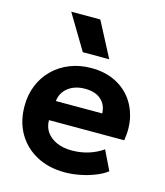

<svg xmlns="http://www.w3.org/2000/svg" viewBox="-115 -851 818 954"><g transform="rotate(15 293.5 -374.0)"><path d="M307 15Q224.5 15 162 -18.5Q99.5 -52 64.5 -112Q29.5 -172 29.5 -252.5Q29.5 -311 49.8 -360Q70 -409 106.8 -444.8Q143.5 -480.5 193.2 -500.2Q243 -520 302.5 -520Q368 -520 418.8 -497Q469.5 -474 503 -432.8Q536.5 -391.5 549.8 -336Q563 -280.5 552 -215.5H165Q165 -180.5 183.2 -154.5Q201.5 -128.5 234.8 -113.8Q268 -99 312.5 -99Q356.5 -99 396.5 -111Q436.5 -123 472 -147.5L520.5 -47.5Q496.5 -29 460.5 -14.8Q424.5 -0.5 384.2 7.2Q344 15 307 15ZM173.5 -316H412Q410.5 -360.5 380.8 -386.5Q351 -412.5 299 -412.5Q247 -412.5 212.8 -386.5Q178.5 -360.5 173.5 -316ZM240 -585 132.5 -764.5H282L376 -585Z"/></g></svg>

Font: Geologica SemiBold
Style: Regular
Weight: 600
Designer: Sindre Bremnes, Frode Helland
Foundry: Monokrom Skriftforlag AS
Version: Version 1.010;gftools[0.9.28]